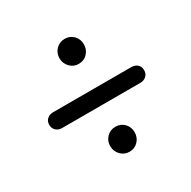

<svg xmlns="http://www.w3.org/2000/svg" viewBox="-115 -699 700 702"><g transform="rotate(-30 235.0 -348.0)"><path d="M240.6 -480.5Q218.9 -480.5 204 -496.1Q189.1 -511.7 189.1 -533.4Q189.1 -555.5 204 -570.6Q218.9 -585.8 240.6 -585.8Q263.1 -585.8 277.6 -570.6Q292.1 -555.5 292.1 -533.4Q292.1 -511.7 277.6 -496.1Q263.1 -480.5 240.6 -480.5ZM35 -341.5Q35 -357 45.5 -365.8Q56 -374.5 70 -374.5H401Q415.5 -374.5 425.5 -365.8Q435.5 -357 435.5 -341.5Q435.5 -325.5 425.2 -316.8Q415 -308 401 -308H69Q55.5 -308 45.2 -317Q35 -326 35 -341.5ZM240.6 -109.5Q218.9 -109.5 204 -125.1Q189.1 -140.7 189.1 -162.4Q189.1 -184.5 204 -199.6Q218.9 -214.8 240.6 -214.8Q263.1 -214.8 277.6 -199.6Q292.1 -184.5 292.1 -162.4Q292.1 -140.7 277.6 -125.1Q263.1 -109.5 240.6 -109.5Z"/></g></svg>

Font: Fraunces 144pt S100
Style: Regular
Weight: 400
Version: Version 1.000; ttfautohint (v1.8.3)